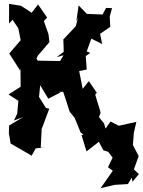

<svg xmlns="http://www.w3.org/2000/svg" viewBox="-20 -767 739 994"><path d="M283 -291 307 -292C319 -258 329 -225 340 -190L367 -156L397 -82L413 -69L402 -68L428 17L492 -33L515 11L592 35L588 -3L601 -24L531 -85L519 -127L490 -164L485 -141L501 -184L473 -277L481 -287L440 -347L408 -307L390 -399L429 -407L424 -477L447 -493L429 -501L453 -567L509 -539L498 -592L551 -628L548 -681L560 -725L529 -726L511 -692L430 -695L387 -739L375 -655L385 -680L372 -631L308 -563L310 -499L273 -471L309 -481L291 -451L175 -453L169 -464L176 -479L236 -549L231 -590L207 -658L224 -676L177 -744L144 -701L89 -737L27 -747V-645L45 -665L75 -620L87 -559L28 -490C47 -461 65 -431 84 -402L86 -416L87 -318L24 -278L75 -245L69 -178L52 -143L100 -161L27 -117L26 -77L35 -24L144 39L165 1L214 -4L191 -3L196 -105L192 -89L235 -204L218 -208L182 -265L188 -326L230 -256L294 -289ZM666 174 699 134 673 110 698 41 668 -16 673 -80 686 -136 595 -116 552 -138 505 -71 507 -37 519 -9 563 49 539 99 564 117 501 207 574 190 642 186 662 153Z"/></svg>

Font: Asimov Aggro
Style: Condensed
Weight: 500
Designer: Google
Version: Version 2.000980; 2014